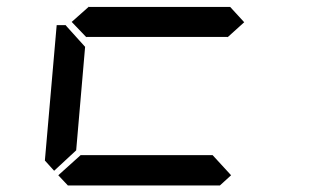

<svg xmlns="http://www.w3.org/2000/svg" viewBox="-20 -567 984 587"><path d="M145.5 -44.9 117.2 -76.2 153.3 -490.2H180.7L184.6 -485.4L240.2 -423.8L212.9 -107.4ZM726.6 -499 675.8 -453.1V-454.1H244.1V-453.1L199.2 -500L252 -546.9V-545.9H683.6ZM686.5 -31.2 652.3 0H187.5L158.2 -31.2L226.6 -92.8H629.9Z"/></svg>

Font: my7seg
Style: Book
Weight: 400
Italic angle: -5°
Designer: Keshikan(Twitter:@keshinomi_88pro)
Version: Version 0.46